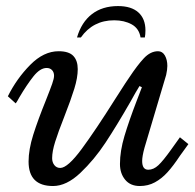

<svg xmlns="http://www.w3.org/2000/svg" viewBox="-20 -604 644 633"><path d="M173.3 -435.1Q124 -435.1 79.6 -390.1Q35.2 -345.2 5.9 -286.6L31.7 -263.2Q35.2 -267.6 38.1 -272.9Q41 -278.3 43.9 -283.2Q68.4 -324.7 90.3 -352.3Q112.3 -379.9 133.8 -379.9Q145 -379.9 151.6 -372.8Q158.2 -365.7 158.2 -354.5Q158.2 -345.2 152.1 -327.9Q146 -310.5 131.3 -273.4Q105 -208.5 89.6 -159.7Q74.2 -110.8 74.2 -71.3Q74.2 9.3 154.8 9.3Q199.2 9.3 244.9 -33.9Q290.5 -77.1 327.6 -133.3Q364.7 -189.5 410.6 -269.5Q427.7 -300.8 439.9 -320.3L447.8 -316.4L435.5 -284.2L430.2 -270.5Q405.3 -205.6 390.4 -155.8Q375.5 -106 375.5 -63.5Q375.5 -32.2 392.6 -11.5Q409.7 9.3 440.9 9.3Q468.3 9.3 490.7 -2.9Q513.2 -15.1 532.2 -36.1Q551.3 -57.1 573.2 -90.3L601.1 -128.9L573.2 -151.4L544.9 -111.8Q518.1 -74.2 502.2 -59.3Q486.3 -44.4 468.8 -44.4Q448.7 -44.4 448.7 -73.2Q448.7 -88.9 456.5 -117.2L527.8 -356.9Q531.7 -374.5 531.7 -386.7Q531.7 -406.7 523.7 -420.9Q515.6 -435.1 501 -435.1Q476.1 -435.1 454.3 -411.9Q432.6 -388.7 405.8 -348.1L393.6 -330.1Q384.8 -316.9 359.4 -276.9Q295.4 -175.3 249.3 -112.8Q203.1 -50.3 178.7 -50.3Q166.5 -50.3 159.2 -59.6Q151.9 -68.8 151.9 -82.5Q151.9 -105 161.9 -136.7Q171.9 -168.5 191.9 -219.2Q213.9 -275.4 225.1 -311.8Q236.3 -348.1 236.3 -376Q236.3 -404.3 221.7 -419.7Q207 -435.1 173.3 -435.1ZM443.4 -480.5H457.5Q459.5 -490.7 459.5 -503.9Q459.5 -542 436.3 -563Q413.1 -584 369.1 -584Q317.4 -584 283 -557.4Q248.5 -530.8 233.9 -480.5H246.6Q286.6 -537.1 356.4 -537.1Q389.6 -537.1 414.1 -523.7Q438.5 -510.3 443.4 -480.5Z"/></svg>

Font: Radley
Style: Italic
Weight: 400
Italic angle: -12°
Designer: Vernon Adams
Foundry: Vernon Adams
Version: Version 1.003; ttfautohint (v1.6)